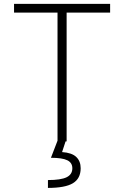

<svg xmlns="http://www.w3.org/2000/svg" viewBox="-20 -713 626 968"><path d="M270 0V-649.4H50.8V-693.4H535.2V-649.4H315.9V0ZM221.7 234.4V194.8Q286.6 194.8 315.7 180.7Q344.7 166.5 344.7 135.3Q344.7 107.4 319.3 95Q293.9 82.5 236.8 82.5L277.8 -23.9L312.5 -5.9L293 53.7Q342.3 57.1 364.5 78.4Q386.7 99.6 386.7 135.3Q386.7 187 347.7 210.7Q308.6 234.4 221.7 234.4Z"/></svg>

Font: Cascadia Code NF ExtraLight
Style: Regular
Weight: 200
Monospace: yes
Designer: Aaron Bell
Foundry: Saja Typeworks
Version: Version 2404.023; ttfautohint (v1.8.4)